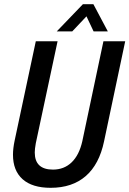

<svg xmlns="http://www.w3.org/2000/svg" viewBox="-20 -887 618 917"><path d="M42 -148Q42 -178 50 -216L151 -690H255L151 -203Q146 -175 146 -159Q146 -77 233 -77Q286 -77 322 -111.5Q358 -146 373 -212L474 -690H578L477 -212Q454 -102 389.5 -46Q325 10 222 10Q134 10 88 -31Q42 -72 42 -148ZM376 -867H426L495 -737H427L393 -809L325 -737H251Z"/></svg>

Font: Decalotype Medium Italic
Style: Regular
Weight: 500
Italic angle: -12°
Designer: Alfredo Marco Pradil
Foundry: Alfredo Marco Pradil
Version: Version 1.0